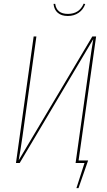

<svg xmlns="http://www.w3.org/2000/svg" viewBox="-20 -877 578 1033"><path d="M344.7 -791Q311 -791 291 -807.9Q271 -824.7 268.1 -856L276.9 -856.4Q284.7 -802.2 345.2 -802.2Q406.7 -802.2 430.2 -857.4L438.5 -855Q427.7 -824.7 402.8 -807.9Q377.9 -791 344.7 -791ZM497.1 -680.7 402.8 -13.7H454.1L402.3 135.3H391.1L434.6 0H386.7L460.9 -528.8Q474.6 -626 481.9 -666.5L85.9 0H65.9L161.1 -680.7H175.8L100.6 -140.6Q88.9 -59.6 80.6 -14.6L476.6 -680.7Z"/></svg>

Font: Fira Sans Compressed Hair
Style: Italic
Weight: 100
Width: 3
Italic angle: -8°
Designer: Carrois Corporate & Edenspiekermann AG
Foundry: Carrois Corporate GbR & Edenspiekermann AG
Version: Version 4.203;PS 004.203;hotconv 1.0.88;makeotf.lib2.5.64775